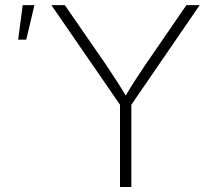

<svg xmlns="http://www.w3.org/2000/svg" viewBox="-20 -748 846 768"><path d="M460 0V-329.1L185.5 -727.5H239.3L405.3 -487.3Q428.2 -453.1 449.2 -420.4Q470.2 -387.7 492.2 -350.1H473.6Q495.6 -388.2 516.8 -421.1Q538.1 -454.1 560.5 -487.3L725.6 -727.5H778.8L505.4 -329.1V0ZM52.7 -589.4 70.8 -727.5H117.7L85 -589.4Z"/></svg>

Font: Inter 17pt ExtraLight
Style: Regular
Weight: 250
Version: Version 4.001;git-66647c0bb